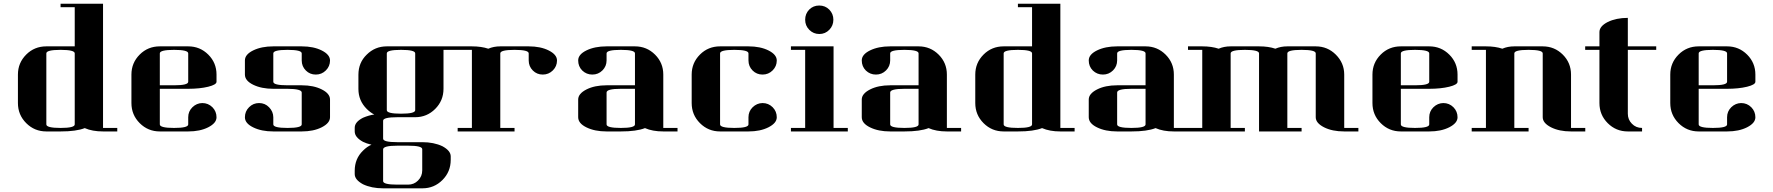

<svg xmlns="http://www.w3.org/2000/svg" viewBox="-20 -712 9605 1040"><path d="M77.1 -153.8V-308.1Q77.1 -371.6 122.1 -416.5Q166.5 -460.9 231 -460.9H384.8V-672.9H308.1V-691.9H538.1V-19H615.2V0H538.1Q480 0 439 -18.1Q393.6 0 308.1 0H231Q167 0 122.1 -44.9Q77.1 -89.8 77.1 -153.8ZM231 -38.1Q231 -19 308.1 -19Q384.8 -19 384.8 -38.1V-422.9Q384.8 -441.9 308.1 -441.9Q231 -441.9 231 -422.9Z M691.9 -153.8V-308.1Q691.9 -371.6 736.8 -416.5Q781.2 -460.9 845.7 -460.9H999.5Q1063.5 -460.9 1108.4 -416Q1152.8 -371.6 1152.8 -308.1V-269Q1152.8 -253.4 1107.9 -242.2Q1062 -231 999.5 -231H845.7V-38.1Q845.7 -19 922.9 -19Q999.5 -19 999.5 -38.1V-77.1Q999.5 -108.4 1022 -130.9Q1044.9 -153.3 1075.7 -153.8Q1107.9 -153.8 1130.9 -130.9Q1152.8 -108.4 1152.8 -76.7Q1152.8 -45.4 1107.9 -22.5Q1063.5 0 999.5 0H845.7Q781.7 0 736.8 -44.9Q691.9 -89.8 691.9 -153.8ZM845.7 -250H922.9Q999.5 -250 999.5 -269V-422.9Q999.5 -441.9 922.9 -441.9Q845.7 -441.9 845.7 -422.9Z M1306.6 -308.1V-384.8Q1306.6 -417 1351.6 -439Q1396.5 -460.9 1460.4 -460.9H1614.3Q1678.7 -460.9 1723.1 -438.5Q1767.6 -416 1767.6 -384.3Q1767.6 -353 1745.1 -330.6Q1722.7 -308.1 1690.4 -308.1Q1658.7 -308.1 1636.7 -330.1Q1614.3 -352.5 1614.3 -384.8V-422.9Q1614.3 -441.9 1537.6 -441.9Q1460.4 -441.9 1460.4 -422.9V-269Q1460.4 -250 1537.6 -250H1614.3Q1678.7 -250 1723.1 -227.5Q1767.6 -205.1 1767.6 -172.9V-77.1Q1767.6 -45.4 1722.7 -22.5Q1678.2 0 1614.3 0H1460.4Q1396.5 0 1351.6 -22Q1306.6 -43.9 1306.6 -76.7Q1306.6 -108.9 1329.1 -131.3Q1351.6 -153.8 1383.3 -153.8Q1415.5 -153.8 1437.5 -130.9Q1460 -107.9 1460.4 -77.1V-38.1Q1460.4 -19 1537.6 -19Q1614.3 -19 1614.3 -38.1V-210.9Q1614.3 -230.5 1537.6 -231H1460.4Q1396.5 -231 1351.6 -252.9Q1306.6 -274.9 1306.6 -308.1Z M1901.4 0V-20Q1901.4 -51.3 1946.3 -74.2Q1978.5 -87.9 2007.3 -91.8Q1986.3 -102.1 1966.3 -122.1Q1921.4 -167 1921.4 -230V-307.1Q1921.4 -372.6 1966.3 -416Q2011.2 -460.9 2075.2 -460.9H2459.5V-441.9H2382.3V-231Q2382.3 -167 2337.4 -122.1Q2292.5 -77.1 2229 -77.1H2132.3Q2055.2 -77.1 2055.2 -58.1V39.1Q2055.2 58.1 2132.3 58.1H2267.1Q2330.1 58.1 2376.5 80.1Q2421.4 104.5 2421.4 134.8V153.8Q2421.4 218.3 2376.5 263.2Q2331.5 308.1 2268.1 308.1H2055.2Q1992.7 308.1 1946.3 286.1Q1901.4 261.7 1901.4 231V212.9Q1901.4 147.5 1946.3 104Q1968.3 82 1992.2 71.8Q1964.8 65.4 1946.3 56.2Q1901.4 31.7 1901.4 0ZM2055.2 97.2V269Q2055.2 288.1 2132.3 288.1H2190.4Q2222.2 288.1 2244.1 266.1Q2267.1 243.2 2267.1 210.9V96.2Q2267.1 77.1 2190.4 77.1H2132.3Q2055.2 77.1 2055.2 97.2ZM2075.2 -115.2Q2075.2 -96.2 2152.3 -96.2Q2229 -96.2 2229 -115.2V-422.9Q2229 -441.9 2152.3 -441.9Q2075.2 -441.9 2075.2 -422.9Z M2459 -19H2536.1V-441.9H2459V-460.9H2536.1Q2587.4 -460.9 2625 -448.2Q2653.8 -460.9 2689.9 -460.9H2843.8Q2908.2 -460.9 2952.6 -438.5Q2997.1 -416 2997.1 -384.3Q2997.1 -353 2974.6 -330.6Q2952.1 -308.1 2919.9 -308.1Q2888.2 -308.1 2866.2 -330.1Q2843.8 -352.5 2843.8 -384.8V-422.9Q2843.8 -441.9 2767.1 -441.9Q2689.9 -441.9 2689.9 -422.9V-19H2767.1V0H2459Z M3111.8 -172.9Q3111.8 -204.6 3156.7 -227.5Q3201.2 -250 3265.6 -250H3419.4V-422.9Q3419.4 -441.9 3342.8 -441.9Q3265.6 -441.9 3265.6 -422.9V-384.8Q3265.6 -353 3243.2 -330.6Q3220.7 -308.1 3188.5 -308.1Q3156.7 -308.1 3133.8 -330.1Q3111.8 -352.1 3111.8 -384.8Q3111.8 -417 3156.7 -439Q3201.7 -460.9 3265.6 -460.9H3419.4Q3483.4 -460.9 3528.3 -416Q3572.8 -371.6 3572.8 -308.1V-19H3649.9V0H3572.8Q3514.6 0 3473.6 -18.1Q3428.2 0 3342.8 0H3265.6Q3201.7 0 3156.7 -22Q3111.8 -43.9 3111.8 -77.1ZM3265.6 -38.1Q3265.6 -19 3342.8 -19Q3419.4 -19 3419.4 -38.1V-231H3342.8Q3265.6 -231 3265.6 -210.9Z M3726.6 -153.8V-308.1Q3726.6 -371.6 3771.5 -416.5Q3815.9 -460.9 3880.4 -460.9H4034.2Q4098.6 -460.9 4143.1 -438.5Q4187.5 -416 4187.5 -384.3Q4187.5 -353 4165 -330.6Q4142.6 -308.1 4110.4 -308.1Q4078.6 -308.1 4056.6 -330.1Q4034.2 -352.5 4034.2 -384.8V-422.9Q4034.2 -441.9 3957.5 -441.9Q3880.4 -441.9 3880.4 -422.9V-38.1Q3880.4 -19 3957.5 -19Q4034.2 -19 4034.2 -38.1V-77.1Q4034.2 -108.4 4056.6 -130.9Q4079.6 -153.3 4110.4 -153.8Q4142.6 -153.8 4165.5 -130.9Q4187.5 -108.4 4187.5 -76.7Q4187.5 -45.4 4142.6 -22.5Q4098.1 0 4034.2 0H3880.4Q3816.4 0 3771.5 -44.9Q3726.6 -89.8 3726.6 -153.8Z M4264.2 0V-19H4341.3V-441.9H4264.2V-460.9H4495.1V-19H4572.3V0ZM4341.3 -605Q4341.3 -637.7 4363.3 -660.2Q4385.3 -682.1 4417.5 -682.1Q4450.2 -682.1 4472.2 -659.7Q4494.1 -636.7 4494.1 -605.5Q4494.1 -573.2 4472.2 -550.8Q4450.2 -527.8 4418 -527.8Q4386.2 -527.8 4363.8 -550.3Q4341.3 -572.8 4341.3 -605Z M4647.9 -172.9Q4647.9 -204.6 4692.9 -227.5Q4737.3 -250 4801.8 -250H4955.6V-422.9Q4955.6 -441.9 4878.9 -441.9Q4801.8 -441.9 4801.8 -422.9V-384.8Q4801.8 -353 4779.3 -330.6Q4756.8 -308.1 4724.6 -308.1Q4692.9 -308.1 4669.9 -330.1Q4647.9 -352.1 4647.9 -384.8Q4647.9 -417 4692.9 -439Q4737.8 -460.9 4801.8 -460.9H4955.6Q5019.5 -460.9 5064.5 -416Q5108.9 -371.6 5108.9 -308.1V-19H5186V0H5108.9Q5050.8 0 5009.8 -18.1Q4964.4 0 4878.9 0H4801.8Q4737.8 0 4692.9 -22Q4647.9 -43.9 4647.9 -77.1ZM4801.8 -38.1Q4801.8 -19 4878.9 -19Q4955.6 -19 4955.6 -38.1V-231H4878.9Q4801.8 -231 4801.8 -210.9Z M5262.7 -153.8V-308.1Q5262.7 -371.6 5307.6 -416.5Q5352.1 -460.9 5416.5 -460.9H5570.3V-672.9H5493.7V-691.9H5723.6V-19H5800.8V0H5723.6Q5665.5 0 5624.5 -18.1Q5579.1 0 5493.7 0H5416.5Q5352.5 0 5307.6 -44.9Q5262.7 -89.8 5262.7 -153.8ZM5416.5 -38.1Q5416.5 -19 5493.7 -19Q5570.3 -19 5570.3 -38.1V-422.9Q5570.3 -441.9 5493.7 -441.9Q5416.5 -441.9 5416.5 -422.9Z M5877.4 -172.9Q5877.4 -204.6 5922.4 -227.5Q5966.8 -250 6031.2 -250H6185.1V-422.9Q6185.1 -441.9 6108.4 -441.9Q6031.2 -441.9 6031.2 -422.9V-384.8Q6031.2 -353 6008.8 -330.6Q5986.3 -308.1 5954.1 -308.1Q5922.4 -308.1 5899.4 -330.1Q5877.4 -352.1 5877.4 -384.8Q5877.4 -417 5922.4 -439Q5967.3 -460.9 6031.2 -460.9H6185.1Q6249 -460.9 6293.9 -416Q6338.4 -371.6 6338.4 -308.1V-19H6415.5V0H6338.4Q6280.3 0 6239.3 -18.1Q6193.8 0 6108.4 0H6031.2Q5967.3 0 5922.4 -22Q5877.4 -43.9 5877.4 -77.1ZM6031.2 -38.1Q6031.2 -19 6108.4 -19Q6185.1 -19 6185.1 -38.1V-231H6108.4Q6031.2 -231 6031.2 -210.9Z M6415 0V-19H6492.2V-441.9H6415V-460.9H6492.2Q6543.5 -460.9 6581.1 -448.2Q6609.9 -460.9 6646 -460.9H6799.8Q6851.6 -460.9 6888.2 -448.2Q6917 -460.9 6953.1 -460.9H7106.9Q7170.9 -460.9 7215.8 -416Q7261.2 -370.6 7261.2 -308.1V-19H7337.9V0H7261.2Q7196.3 0 7151.9 -22.5Q7106.9 -45.4 7106.9 -77.1V-422.9Q7106.9 -441.9 7030.3 -441.9Q6953.1 -441.9 6953.1 -422.9V-19H7030.3V0H6799.8V-422.9Q6799.8 -441.9 6723.1 -441.9Q6646 -441.9 6646 -422.9V-19H6723.1V0Z M7414.1 -153.8V-308.1Q7414.1 -371.6 7459 -416.5Q7503.4 -460.9 7567.9 -460.9H7721.7Q7785.6 -460.9 7830.6 -416Q7875 -371.6 7875 -308.1V-269Q7875 -253.4 7830.1 -242.2Q7784.2 -231 7721.7 -231H7567.9V-38.1Q7567.9 -19 7645 -19Q7721.7 -19 7721.7 -38.1V-77.1Q7721.7 -108.4 7744.1 -130.9Q7767.1 -153.3 7797.9 -153.8Q7830.1 -153.8 7853 -130.9Q7875 -108.4 7875 -76.7Q7875 -45.4 7830.1 -22.5Q7785.6 0 7721.7 0H7567.9Q7503.9 0 7459 -44.9Q7414.1 -89.8 7414.1 -153.8ZM7567.9 -250H7645Q7721.7 -250 7721.7 -269V-422.9Q7721.7 -441.9 7645 -441.9Q7567.9 -441.9 7567.9 -422.9Z M7951.7 0V-19H8028.8V-441.9H7951.7V-460.9H8028.8Q8080.1 -460.9 8117.7 -448.2Q8146.5 -460.9 8182.6 -460.9H8336.4Q8400.4 -460.9 8445.3 -416Q8489.7 -371.6 8489.7 -308.1V-19H8566.9V0H8489.7Q8425.8 0 8381.3 -22.5Q8336.4 -45.4 8336.4 -77.1V-422.9Q8336.4 -441.9 8259.8 -441.9Q8182.6 -441.9 8182.6 -422.9V-19H8259.8V0Z M8566.4 -441.9V-460.9H8643.6V-538.1Q8643.6 -569.8 8688.5 -592.8Q8734.4 -615.2 8797.4 -615.2V-460.9H8951.2V-441.9H8797.4V-96.2Q8797.4 -64 8819.3 -42Q8841.3 -19 8874.5 -19V0H8797.4Q8733.4 0 8688.5 -44.9Q8643.6 -89.8 8643.6 -153.8V-441.9Z M9027.3 -153.8V-308.1Q9027.3 -371.6 9072.3 -416.5Q9116.7 -460.9 9181.2 -460.9H9335Q9398.9 -460.9 9443.8 -416Q9488.3 -371.6 9488.3 -308.1V-269Q9488.3 -253.4 9443.4 -242.2Q9397.5 -231 9335 -231H9181.2V-38.1Q9181.2 -19 9258.3 -19Q9335 -19 9335 -38.1V-77.1Q9335 -108.4 9357.4 -130.9Q9380.4 -153.3 9411.1 -153.8Q9443.4 -153.8 9466.3 -130.9Q9488.3 -108.4 9488.3 -76.7Q9488.3 -45.4 9443.4 -22.5Q9398.9 0 9335 0H9181.2Q9117.2 0 9072.3 -44.9Q9027.3 -89.8 9027.3 -153.8ZM9181.2 -250H9258.3Q9335 -250 9335 -269V-422.9Q9335 -441.9 9258.3 -441.9Q9181.2 -441.9 9181.2 -422.9Z"/></svg>

Font: Hjet
Style: Regular
Weight: 400
Designer: T. Christopher White
Version: Version 1.2